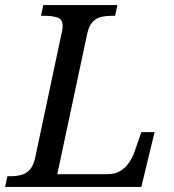

<svg xmlns="http://www.w3.org/2000/svg" viewBox="-40 -734 683 754"><path d="M-20 0 -11 -42H2Q24 -42 43.5 -47Q63 -52 77 -67.5Q91 -83 98 -114L202 -604Q204 -610 205 -619Q206 -628 206 -632Q206 -658 186 -665Q166 -672 134 -672H121L130 -714H421L412 -672H399Q377 -672 357.5 -667.5Q338 -663 324 -648.5Q310 -634 303 -604L185 -50H382Q413 -50 434 -63.5Q455 -77 468.5 -98Q482 -119 489 -140L515 -215H567L515 0Z"/></svg>

Font: Noto Serif
Style: Italic
Weight: 400
Italic angle: -12°
Designer: Monotype Design Team
Foundry: Monotype Imaging Inc.
Version: Version 2.013